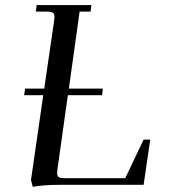

<svg xmlns="http://www.w3.org/2000/svg" viewBox="-20 -722 659 750"><path d="M74.2 -350.1 78.1 -376H152.8L190.9 -637.2Q192.9 -650.9 192.9 -655.8Q192.9 -668.5 186.3 -672.6Q179.7 -676.8 161.1 -676.8H120.1L123 -702.1H336.9L334 -676.8H291L249 -376H381.8L378.9 -350.1H245.1L205.1 -65.9Q203.1 -52.2 203.1 -46.9Q203.1 -34.2 209.7 -30Q216.3 -25.9 234.9 -25.9H469.2L541 -176.8H566.9L541 0H213.9Q148.9 0 107.9 7.8L101.1 -19L148.9 -350.1Z"/></svg>

Font: Dihjauti S
Style: Bold Italic
Weight: 700
Italic angle: -9°
Designer: T. Christopher White
Version: Version 3.0.0